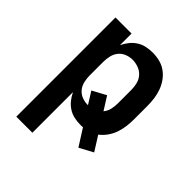

<svg xmlns="http://www.w3.org/2000/svg" viewBox="-203 -660 1006 1006"><g transform="rotate(45 300.0 -156.5)"><path d="M81 215V-520H200V-434Q210 -455 224.5 -473.5Q239 -492 259 -505Q279 -518 302 -523Q325 -528 349 -528Q376 -528 402 -521.5Q428 -515 449.5 -499.5Q471 -484 486.5 -462Q502 -440 511 -415Q520 -390 523.5 -363.5Q527 -337 527 -310V-210Q527 -184 523.5 -157.5Q520 -131 511.5 -106.5Q503 -82 487.5 -60Q472 -38 451 -22L502 59L426 100L367 7Q363 8 358.5 8Q354 8 349 8Q325 8 302 3Q279 -2 259 -15Q239 -28 224.5 -46.5Q210 -65 200 -86V215ZM301 -93Q302 -93 302.5 -93Q303 -93 304 -93L262 -160L338 -201L384 -128Q398 -145 403 -166.5Q408 -188 408 -210V-310Q408 -333 402.5 -355Q397 -377 382 -394Q367 -411 345 -419Q323 -427 301 -427Q279 -427 258 -418.5Q237 -410 223.5 -393Q210 -376 205 -354Q200 -332 200 -310V-210Q200 -188 205 -166Q210 -144 223.5 -127Q237 -110 258 -101.5Q279 -93 301 -93Z"/></g></svg>

Font: Iosevka SS04 Extended
Style: Bold
Weight: 700
Width: 7
Monospace: yes
Designer: Belleve Invis
Foundry: Belleve Invis
Version: Version 19.0.0; ttfautohint (v1.8.4)